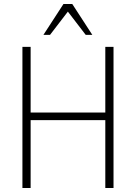

<svg xmlns="http://www.w3.org/2000/svg" viewBox="-20 -939 679 959"><path d="M92 0V-705H133V-377H506V-705H547V0H506V-339H133V0ZM197 -765 297 -919H341L441 -765H408L319 -881L230 -765Z"/></svg>

Font: Nunito Sans 10pt Condensed ExtraLight
Style: Regular
Weight: 250
Width: 3
Designer: Vernon Adams
Foundry: Vernon Adams
Version: Version 3.101;gftools[0.9.27]